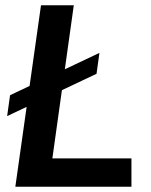

<svg xmlns="http://www.w3.org/2000/svg" viewBox="-20 -706 572 726"><path d="M38 0 135 -686H259L178 -107H477V0ZM7 -267 18 -346 356 -506 345 -427Z"/></svg>

Font: Chivo Medium Medium
Style: Italic
Weight: 500
Italic angle: -8.05°
Version: Version 2.002